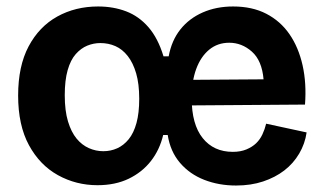

<svg xmlns="http://www.w3.org/2000/svg" viewBox="-20 -559 1001 593"><path d="M281 13Q215 13 159 -18Q103 -49 69.5 -110.5Q36 -172 36 -264Q36 -355 68.5 -416Q101 -477 157 -508Q213 -539 283 -539Q330 -539 369.5 -524Q409 -509 438.5 -475Q468 -441 485 -385H501Q510 -434 537 -468Q564 -502 606 -520.5Q648 -539 700 -539Q759 -539 802.5 -516.5Q846 -494 874 -453.5Q902 -413 914.5 -357.5Q927 -302 922 -236L508 -233V-312L794 -314Q789 -372 758 -399.5Q727 -427 688 -427Q652 -427 626 -405.5Q600 -384 586 -346Q572 -308 572 -256Q572 -175 606 -132.5Q640 -90 699 -90Q723 -90 741 -97.5Q759 -105 771 -116.5Q783 -128 790.5 -144Q798 -160 802 -177L927 -150Q922 -115 904 -84.5Q886 -54 858 -32.5Q830 -11 792.5 1.5Q755 14 709 14Q656 14 611 -3.5Q566 -21 536 -56Q506 -91 498 -142H484Q473 -96 446 -61.5Q419 -27 377.5 -7Q336 13 281 13ZM299 -92Q322 -92 342 -101Q362 -110 377.5 -129Q393 -148 401.5 -179Q410 -210 410 -254Q410 -300 400.5 -332.5Q391 -365 374.5 -386Q358 -407 336.5 -416.5Q315 -426 290 -426Q269 -426 249.5 -418Q230 -410 214 -392Q198 -374 189 -342.5Q180 -311 180 -265Q180 -217 190 -184Q200 -151 216.5 -131Q233 -111 254.5 -101.5Q276 -92 299 -92Z"/></svg>

Font: Bricolage Grotesque 48pt Condensed ExtraBold
Style: Bold
Weight: 700
Version: Version 1.000;gftools[0.9.30]